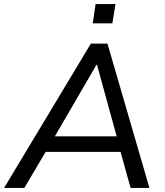

<svg xmlns="http://www.w3.org/2000/svg" viewBox="-46 -918 804 938"><path d="M-26 0 398 -705H479L684 0H592L543 -176H177L73 0ZM425 -601 222 -252H524L428 -601ZM407 -804 421 -898H518L503 -804Z"/></svg>

Font: Mulish Medium
Style: Italic
Weight: 500
Italic angle: -9°
Designer: Vernon Adams
Foundry: Vernon Adams
Version: Version 3.603; ttfautohint (v1.8.3)